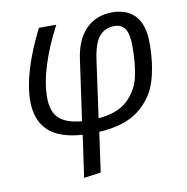

<svg xmlns="http://www.w3.org/2000/svg" viewBox="-83 -618 890 913"><g transform="rotate(-10 362.0 -162.0)"><path d="M668 -363Q668 -261 644 -182Q620 -103 552 -49.5Q484 4 359 11L332 203L250 214L279 11Q167 4 114 -46.5Q61 -97 61 -190Q61 -324 162 -526H246Q197 -433 170 -347.5Q143 -262 143 -193Q143 -123 178 -91Q213 -59 287 -53L328 -343Q341 -439 391 -488.5Q441 -538 517 -538Q589 -538 628.5 -495Q668 -452 668 -363ZM406 -333 367 -53Q460 -61 508 -106Q556 -151 570.5 -213.5Q585 -276 585 -361Q585 -421 568.5 -446.5Q552 -472 517 -472Q474 -472 446 -442.5Q418 -413 406 -333Z"/></g></svg>

Font: FiraGO Book
Style: Italic
Weight: 350
Italic angle: -8°
Designer: bBox Type GmbH
Foundry: bBox Type GmbH
Version: Version 1.001